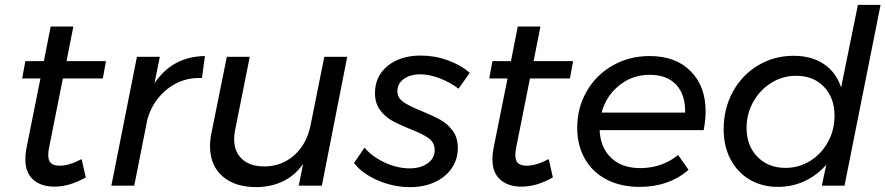

<svg xmlns="http://www.w3.org/2000/svg" viewBox="-20 -762 3634 788"><path d="M182 -159Q178 -142 178 -126Q178 -102 189.5 -92Q201 -82 225 -82Q264 -82 315 -109L332 -34Q266 4 203 4Q149 4 116.5 -24.5Q84 -53 84 -108Q84 -131 88 -151L146 -440H71L84 -511H160L188 -653H281L253 -511H415L402 -440H238Z M821 -532 809 -442Q729 -445 668.5 -398Q608 -351 585 -273L531 0H437L542 -529H636L614 -420Q687 -530 821 -532Z M842 -162Q842 -189 848 -217L911 -529H1005L945 -228Q941 -211 941 -191Q941 -139 973.5 -109Q1006 -79 1065 -79Q1135 -79 1186.5 -124Q1238 -169 1254 -245L1311 -529H1405L1301 0H1206L1224 -89Q1158 4 1033 6Q943 6 892.5 -39Q842 -84 842 -162Z M1433 -93 1476 -156Q1507 -119 1559 -95Q1611 -71 1661 -71Q1706 -71 1735 -91.5Q1764 -112 1764 -146Q1764 -177 1739 -195Q1714 -213 1662 -233Q1615 -252 1587 -268Q1559 -284 1539 -311.5Q1519 -339 1519 -380Q1519 -449 1571 -491.5Q1623 -534 1707 -534Q1764 -534 1818 -514.5Q1872 -495 1908 -463L1862 -398Q1828 -424 1785 -440.5Q1742 -457 1705 -457Q1664 -457 1637.5 -438Q1611 -419 1611 -388Q1611 -360 1636 -343Q1661 -326 1711 -306Q1757 -287 1787 -270.5Q1817 -254 1838 -225.5Q1859 -197 1859 -155Q1859 -108 1834 -71.5Q1809 -35 1764.5 -14.5Q1720 6 1663 6Q1595 6 1531 -21.5Q1467 -49 1433 -93Z M2099 -159Q2095 -142 2095 -126Q2095 -102 2106.5 -92Q2118 -82 2142 -82Q2181 -82 2232 -109L2249 -34Q2183 4 2120 4Q2066 4 2033.5 -24.5Q2001 -53 2001 -108Q2001 -131 2005 -151L2063 -440H1988L2001 -511H2077L2105 -653H2198L2170 -511H2332L2319 -440H2155Z M2876 -304Q2876 -270 2868 -228H2441Q2444 -156 2488.5 -114Q2533 -72 2608 -72Q2652 -72 2692 -86Q2732 -100 2763 -126L2806 -65Q2725 5 2605 5Q2528 5 2470 -25Q2412 -55 2380.5 -110Q2349 -165 2349 -237Q2349 -320 2388 -387.5Q2427 -455 2495 -493.5Q2563 -532 2646 -532Q2753 -532 2814.5 -470Q2876 -408 2876 -304ZM2646 -455Q2576 -455 2522 -412Q2468 -369 2449 -300H2792Q2793 -374 2755 -414.5Q2717 -455 2646 -455Z M2950 -232Q2950 -316 2987.5 -385Q3025 -454 3091 -493.5Q3157 -533 3237 -533Q3311 -533 3361.5 -499Q3412 -465 3432 -403L3501 -742H3594L3446 0H3353L3371 -86Q3334 -43 3283 -19Q3232 5 3173 5Q3107 5 3056.5 -25Q3006 -55 2978 -108.5Q2950 -162 2950 -232ZM3405 -287Q3405 -361 3361.5 -406Q3318 -451 3248 -451Q3192 -451 3145.5 -422Q3099 -393 3071.5 -344Q3044 -295 3044 -237Q3044 -164 3088.5 -118.5Q3133 -73 3204 -73Q3259 -73 3305 -101.5Q3351 -130 3378 -179Q3405 -228 3405 -287Z"/></svg>

Font: TypoPRO Montserrat
Style: Italic
Weight: 400
Italic angle: -11.3°
Designer: Julieta Ulanovsky
Foundry: Julieta Ulanovsky
Version: Version 6.001